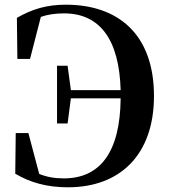

<svg xmlns="http://www.w3.org/2000/svg" viewBox="-20 -779 723 818"><path d="M223 -253H268L282 -360H494C492 -130 406 -19 252 -19C212 -19 179 -25 147 -38L101 -212H47L45 -39C107 -2 179 19 269 19C492 19 636 -120 636 -370C636 -637 479 -759 261 -759C178 -759 117 -740 52 -703L54 -528H108L154 -707C183 -717 214 -722 253 -722C403 -722 488 -614 494 -395H282L268 -499H223Z"/></svg>

Font: Noto Serif JP
Style: Bold
Weight: 700
Designer: Ryoko NISHIZUKA 西塚涼子 (kana & ideographs); Frank Grießhammer (Latin, Greek & Cyrillic); Wenlong ZHANG 张文龙 (bopomofo); San
Foundry: Adobe
Version: Version 2.001;hotconv 1.1.0;makeotfexe 2.6.0